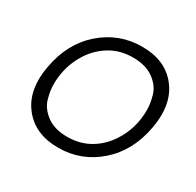

<svg xmlns="http://www.w3.org/2000/svg" viewBox="-162 -931 1153 1129"><g transform="rotate(30 414.0 -367.0)"><path d="M362 14Q206 14 124 -90Q64 -165 64 -277Q64 -319 73 -367Q104 -542 222 -645Q340 -748 496 -748Q653 -748 734 -645Q794 -570 794 -458Q794 -415 785 -367Q754 -193 636.5 -89.5Q519 14 362 14ZM376 -68Q462 -68 529 -107Q596 -146 640 -214Q705 -314 705 -438Q705 -483 689.5 -536Q674 -589 620.5 -627.5Q567 -666 481 -666Q396 -666 329.5 -627Q263 -588 219 -521Q154 -420 154 -297Q154 -252 169.5 -199Q185 -146 238 -107Q291 -68 376 -68Z"/></g></svg>

Font: YamahaIndonesia935. App
Style: Italic
Weight: 400
Italic angle: -10°
Designer: Dalton Maag Ltd
Foundry: Dalton Maag Ltd
Version: Version 1.002; January 01, 2024; Regular/Italic